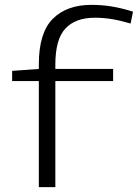

<svg xmlns="http://www.w3.org/2000/svg" viewBox="-20 -771 568 791"><path d="M140 0V-437H30V-479L140 -487V-506Q140 -636 197.5 -693.5Q255 -751 357 -751Q399 -751 439.5 -744.5Q480 -738 528 -723L518 -674Q478 -686 442.5 -692Q407 -698 371 -698Q291 -698 249.5 -653.5Q208 -609 208 -505V-487H446V-437H208V0Z"/></svg>

Font: Georama Extended Light
Style: Regular
Weight: 300
Width: 7
Designer: Jean-Baptiste Levee
Foundry: Production Type
Version: Version 1.000